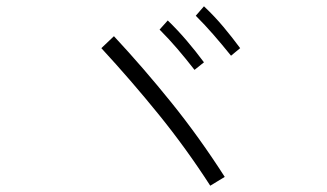

<svg xmlns="http://www.w3.org/2000/svg" viewBox="-20 -712 1040 610"><path d="M694 -150 648 -122Q572 -240 484.5 -348Q397 -456 302 -559L342 -597Q436 -496 525 -385.5Q614 -275 694 -150ZM598 -490Q570 -526 543 -557.5Q516 -589 487 -618L513 -647Q545 -616 573.5 -582.5Q602 -549 628 -514ZM714 -535Q685 -571 658 -602Q631 -633 602 -662L628 -692Q661 -661 689.5 -627Q718 -593 743 -559Z"/></svg>

Font: Murecho Thin Light
Style: Regular
Weight: 300
Version: Version 1.010